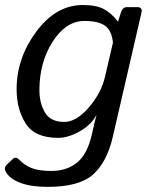

<svg xmlns="http://www.w3.org/2000/svg" viewBox="-32 -541 599 765"><path d="M34.2 -185.1Q34.2 -309.6 112.8 -415.3Q191.4 -521 297.9 -521Q352.1 -521 382.3 -504.6Q412.6 -488.3 437.5 -455.1H438.5L449.7 -490.7Q456.5 -512.7 473.6 -512.7H514.6Q536.6 -512.7 531.7 -490.7L417.5 3.9Q394.5 104 339.4 153.8Q284.2 203.6 157.7 203.6Q91.8 203.6 49.8 187.7Q7.8 171.9 -7.8 145.5Q-18.1 128.4 -5.9 116.2L18.6 92.8Q30.8 80.6 45.9 96.7Q64.5 116.2 92.8 128.2Q121.1 140.1 172.9 140.1Q233.4 140.1 274.7 107.2Q315.9 74.2 334 -5.4L344.2 -50.8Q347.2 -64 352.1 -80.6H351.1Q329.6 -42 284.2 -16.8Q238.8 8.3 199.7 8.3Q106.9 8.3 70.6 -48.6Q34.2 -105.5 34.2 -185.1ZM125 -181.6Q125 -130.9 147 -93Q168.9 -55.2 224.1 -55.2Q272 -55.2 321.5 -112.5Q371.1 -169.9 386.2 -234.4L418 -371.1Q413.1 -419.9 386.2 -438.7Q359.4 -457.5 304.7 -457.5Q230.5 -457.5 177.7 -374.8Q125 -292 125 -181.6Z"/></svg>

Font: Istok
Style: Italic
Weight: 500
Italic angle: -13°
Designer: Andrey V. Panov
Foundry: Andrey V. Panov
Version: Version 1.0.3